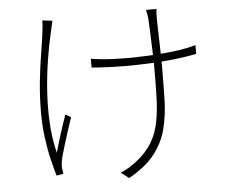

<svg xmlns="http://www.w3.org/2000/svg" viewBox="-55 -831 1110 940"><g transform="rotate(-5 500.0 -360.5)"><path d="M748 -767Q746 -758 745.5 -745.5Q745 -733 745 -716Q745 -707 745.5 -685Q746 -663 747 -635Q748 -607 748.5 -577Q749 -547 749.5 -521.5Q750 -496 750 -480Q750 -395 748 -320Q746 -245 729.5 -179Q713 -113 669 -56.5Q625 0 542 46L503 16Q522 9 544.5 -4.5Q567 -18 584 -32Q634 -71 660.5 -116Q687 -161 697.5 -215.5Q708 -270 710 -335.5Q712 -401 712 -480Q712 -501 711 -535.5Q710 -570 708.5 -607Q707 -644 706 -674Q705 -704 704 -715Q703 -732 700.5 -744Q698 -756 696 -767ZM406 -552Q425 -549 454 -546Q483 -543 515.5 -541.5Q548 -540 575 -540Q634 -540 694.5 -543Q755 -546 813 -553Q871 -560 922 -574V-531Q873 -521 815.5 -514.5Q758 -508 696.5 -505Q635 -502 574 -502Q548 -502 516 -503Q484 -504 454.5 -505.5Q425 -507 406 -509ZM235 -754Q233 -744 229.5 -730Q226 -716 223 -702Q208 -638 196.5 -565Q185 -492 179.5 -414.5Q174 -337 178 -259.5Q182 -182 200 -108Q211 -148 226.5 -197Q242 -246 258 -291L285 -276Q275 -248 262.5 -208.5Q250 -169 238.5 -131.5Q227 -94 222 -72Q220 -62 219 -50.5Q218 -39 219 -31Q220 -23 221 -16Q222 -9 223 -3L189 3Q180 -28 168 -77Q156 -126 148 -186Q140 -246 140 -309Q140 -390 148 -465Q156 -540 166.5 -603Q177 -666 182 -708Q184 -723 185 -737Q186 -751 186 -760Z"/></g></svg>

Font: Noto Sans KR ExtraLight
Style: Regular
Weight: 250
Designer: Ryoko NISHIZUKA  (kana, bopomofo & ideographs); Paul D. Hunt (Latin, Greek & Cyrillic); Sandoll Communications , Soo-you
Foundry: Adobe
Version: Version 2.004-H2;hotconv 1.0.118;makeotfexe 2.5.65603